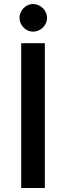

<svg xmlns="http://www.w3.org/2000/svg" viewBox="-20 -935 328 955"><path d="M203 0H85.5V-720H203ZM214 -845.5Q214 -832 208.5 -819.8Q203 -807.5 193.2 -798Q183.5 -788.5 170.8 -783Q158 -777.5 144 -777.5Q130.5 -777.5 118.5 -783Q106.5 -788.5 97.2 -798Q88 -807.5 82.5 -819.8Q77 -832 77 -845.5Q77 -859.5 82.5 -872.2Q88 -885 97.2 -894.5Q106.5 -904 118.5 -909.5Q130.5 -915 144 -915Q158 -915 170.8 -909.5Q183.5 -904 193.2 -894.5Q203 -885 208.5 -872.2Q214 -859.5 214 -845.5Z"/></svg>

Font: Lato 2
Style: Regular
Weight: 600
Designer: Lukasz Dziedzic with Adam Twardoch and Botio Nikoltchev
Foundry: tyPoland Lukasz Dziedzic
Version: Version 2.015; 2015-08-06; http://www.latofonts.com/